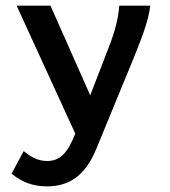

<svg xmlns="http://www.w3.org/2000/svg" viewBox="-20 -485 603 681"><path d="M146 176C224 176 282 140 322 42L452 -274C476 -335 506 -404 513 -465H403C399 -408 381 -354 358 -297L300 -147L159 -465H39L247 -11C220 56 195 86 147 86C111 86 87 69 64 51L21 131C57 160 95 176 146 176Z"/></svg>

Font: Inconsolata SemiExpanded
Style: Bold
Weight: 700
Width: 6
Monospace: yes
Designer: Raph Levien, Cyreal, Brenton Simpson
Foundry: Raph Levien, Cyreal, Google
Version: Version 3.100